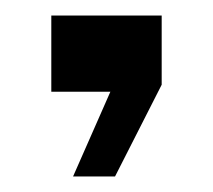

<svg xmlns="http://www.w3.org/2000/svg" viewBox="-20 -118 274 247"><path d="M46 0V-98H188V-9L128 109H74L122 0Z"/></svg>

Font: Big Shoulders Text
Style: Regular
Weight: 400
Designer: Patric King
Foundry: XO Type Co
Version: Version 1.000; ttfautohint (v1.8.2)